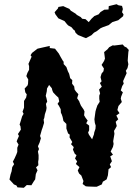

<svg xmlns="http://www.w3.org/2000/svg" viewBox="-20 -888 635 911"><path d="M93 3 63 1 58 -8 46 -13 39 -21 25 -36 30 -60 35 -75 38 -95 47 -109 41 -121 49 -136 58 -156 62 -167V-187L68 -202L59 -217L62 -225L70 -243L65 -252L79 -273L77 -289L73 -297L79 -316L85 -336L92 -348L87 -358L94 -377V-393V-409L104 -425L107 -440L100 -450L97 -468L111 -483L113 -491L114 -511L105 -527L110 -542L118 -557V-574L115 -585L130 -619L125 -626L132 -637L154 -654L158 -657L184 -663L216 -670V-660L241 -657L248 -648L259 -634L267 -619L278 -600L282 -595V-584L295 -570L302 -550L308 -538L310 -530L313 -517L323 -508L322 -491L332 -478L334 -463L341 -453L352 -441L346 -422L356 -407L358 -401L364 -387L377 -368L381 -359L379 -341L386 -329L396 -316L389 -303L403 -292V-270L398 -259L402 -249L417 -227L426 -251L427 -259L433 -277L434 -292L430 -305L428 -322L433 -359L436 -370L442 -388L453 -405L451 -419V-434L455 -445L450 -463L463 -477L454 -494L462 -502L457 -522L462 -539L471 -550L473 -563L462 -580L474 -599L478 -610L474 -641L490 -654L498 -664L515 -673L522 -672L562 -677L571 -667L580 -663L591 -651L589 -641L587 -615L586 -600L589 -583L585 -565L577 -552L581 -541L572 -521L564 -503L567 -491L560 -480L553 -459L563 -450L555 -430L553 -420L558 -404L542 -385L537 -366L547 -351L532 -340L541 -322L529 -310L534 -290L527 -277L521 -267L523 -253L517 -218L519 -205L516 -191L505 -169L516 -154L503 -146L511 -123L501 -108L507 -95L495 -85L492 -56L486 -37L468 -26L463 -13L439 -2H428L398 -3L387 -4L372 -15L376 -29L366 -55L355 -65L349 -79L357 -95L340 -110L346 -122L336 -136L343 -152L335 -158L326 -178L330 -190L317 -204L323 -214L310 -236L311 -249L303 -255L295 -278V-289V-300L281 -314L277 -333L273 -345L269 -353L268 -370L259 -387L253 -395L261 -407L257 -425L245 -436L232 -450L228 -460L226 -469L213 -485L203 -468L202 -455L197 -433L200 -424L204 -406L198 -395L201 -376L199 -364L193 -346L190 -328L187 -321L189 -305L182 -282L178 -271L175 -260L170 -243L174 -232L168 -212L160 -194L165 -181L160 -169L163 -152V-133L161 -120L162 -104L151 -94L158 -80L150 -62L147 -37L140 -27L129 -9L107 -10ZM388 -707 377 -711 350 -722 339 -732 334 -744 330 -746 319 -759 304 -767 298 -773 286 -788 275 -793 257 -801 243 -820 239 -830 255 -848 257 -855 280 -859 295 -852 309 -846 317 -836H318L339 -823L345 -817L363 -807L370 -799L386 -797L401 -783L414 -799L428 -812L448 -820L457 -831L475 -842L495 -843L496 -859L533 -868L542 -863L559 -860L563 -845L559 -830L566 -820L564 -811L541 -792L513 -783L503 -775L496 -769L468 -759L457 -754L439 -740L426 -733L414 -721Z"/></svg>

Font: Winky Rough
Style: Italic
Weight: 400
Italic angle: -8.97852°
Designer: Simon Atzbach
Foundry: typofactur
Version: Version 1.206